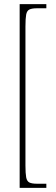

<svg xmlns="http://www.w3.org/2000/svg" viewBox="-20 -780 273 928"><path d="M75 128V-760H204V-740H159Q134 -740 122 -734Q110 -728 106.5 -709.5Q103 -691 103 -652V20Q103 58 106.5 77Q110 96 122 102Q134 108 159 108H204V128Z"/></svg>

Font: Noto Serif Georgian ExtraCondensed Thin
Style: Regular
Weight: 100
Width: 2
Designer: Monotype Design Team, Akaki Razmadze
Foundry: Google LLC
Version: Version 2.003; ttfautohint (v1.8.4.7-5d5b)